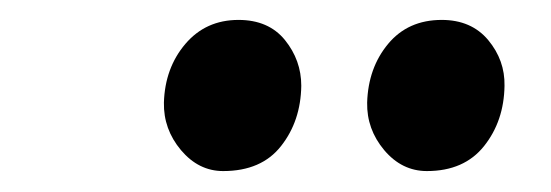

<svg xmlns="http://www.w3.org/2000/svg" viewBox="-20 -788 540 188"><path d="M198.5 -620.5Q174.5 -620.5 157.2 -641Q140 -661.5 140.5 -687.5Q141.5 -721.5 161.5 -745Q181.5 -768.5 213.5 -768.5Q243 -768.5 259 -748.8Q275 -729 275 -704Q274.5 -669.5 255.2 -645Q236 -620.5 198.5 -620.5ZM398 -620.5Q373.5 -620.5 356.2 -641Q339 -661.5 339.5 -687.5Q340.5 -721.5 360 -745Q379.5 -768.5 412.5 -768.5Q441.5 -768.5 458 -748.8Q474.5 -729 474 -704Q473.5 -669.5 454 -645Q434.5 -620.5 398 -620.5Z"/></svg>

Font: Merriweather 20pt SemiBold
Style: Italic
Weight: 600
Italic angle: -7.8°
Version: Version 2.101